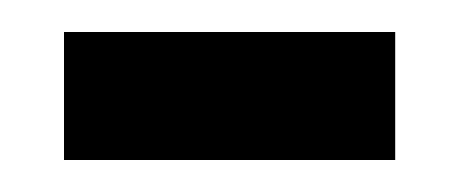

<svg xmlns="http://www.w3.org/2000/svg" viewBox="-20 -711 287 120"><path d="M20 -611V-691H227V-611Z"/></svg>

Font: Bricolage Grotesque Condensed Medium
Style: Regular
Weight: 500
Width: 3
Designer: Mathieu Triay
Foundry: Atelier Triay
Version: Version 1.000;gftools[0.9.30]